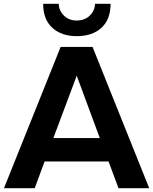

<svg xmlns="http://www.w3.org/2000/svg" viewBox="-20 -999 814 1019"><path d="M387.2 -807.1Q306.2 -807.1 257.6 -851.6Q209 -896 209 -979H292Q292 -943.8 318.6 -917Q345.2 -890.1 387.2 -890.1Q430.2 -890.1 457 -916.7Q483.9 -943.4 483.9 -979H566.9Q566.9 -895.5 518.3 -851.3Q469.7 -807.1 387.2 -807.1ZM608.9 0 556.2 -142.1H216.8L164.1 0H1L301.8 -750H471.2L772 0ZM263.2 -266.1H509.8L387.2 -597.2Z"/></svg>

Font: Orkney
Style: Bold
Weight: 700
Designer: Samuel Oakes and Alfredo Marco Pradil
Foundry: Alfredo Marco Pradil
Version: 1.0